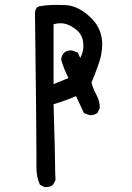

<svg xmlns="http://www.w3.org/2000/svg" viewBox="-20 -775 540 785"><path d="M168 -10H162L143 -20Q129 -52 129 -89V-136Q129 -256 123 -721Q124 -745 140 -749Q170 -755 214 -755L251 -754Q305 -750 357 -697Q398 -654 398 -592Q398 -577 393.5 -550Q389 -523 354 -437Q362 -409 375 -385.5Q388 -362 388 -333L378 -313Q366 -304 349 -304Q344 -304 323 -313L291 -382Q244 -362 199 -349Q205 -149 205 -112Q205 -75 207 -39L197 -20Q186 -10 168 -10ZM199 -431 260 -456Q240 -495 230 -532Q235 -569 271 -569Q276 -569 298 -560L308 -538Q321 -562 321 -587Q321 -628 296 -650Q261 -680 227 -680Q214 -680 199 -676Z"/></svg>

Font: Xiaolai SC
Style: Regular
Weight: 400
Designer: Nozomi Seto 瀬戸のぞみ
Version: Version 3.11;December 4, 2020;FontCreator 13.0.0.2613 64-bit